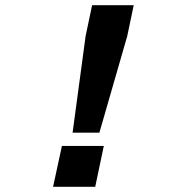

<svg xmlns="http://www.w3.org/2000/svg" viewBox="-20 -718 690 738"><path d="M309 -579 334 -698H494L469 -579L362 -208H259ZM218 -157H379L346 0H184Z"/></svg>

Font: Azeret Mono SemiBold
Style: Italic
Weight: 600
Italic angle: -12°
Designer: Martin Vácha
Foundry: Displaay
Version: Version 1.000; Glyphs 3.0.3, build 3074